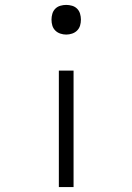

<svg xmlns="http://www.w3.org/2000/svg" viewBox="-20 -558 540 783"><path d="M250 -417Q238 -417 226 -421Q214 -425 205.5 -433.5Q197 -442 193.5 -453.5Q190 -465 190 -478Q190 -490 193.5 -502Q197 -514 205.5 -522.5Q214 -531 226 -534.5Q238 -538 250 -538Q262 -538 274 -534.5Q286 -531 294.5 -522.5Q303 -514 306.5 -502Q310 -490 310 -478Q310 -465 306.5 -453.5Q303 -442 294.5 -433.5Q286 -425 274 -421Q262 -417 250 -417ZM220 205V-270H280V205Z"/></svg>

Font: Iosevka Term Light
Style: Regular
Weight: 300
Monospace: yes
Designer: Belleve Invis
Foundry: Belleve Invis
Version: Version 9.0.1; ttfautohint (v1.8.3)